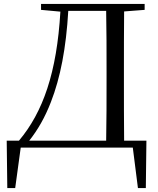

<svg xmlns="http://www.w3.org/2000/svg" viewBox="-20 -748 801 973"><path d="M517 0H653L679 205H719L722 -35H609C608 -135 608 -238 608 -354V-385C608 -491 608 -591 609 -690L713 -698V-728H188V-698L286 -689C268 -380 198 -180 76 -35H14L17 205H57L85 0ZM518 -35H128C171 -89 208 -153 238 -231C286 -354 315 -504 326 -693H518C520 -594 520 -491 520 -385V-354C520 -237 520 -135 518 -35Z"/></svg>

Font: Harano Aji Mincho KR
Style: Regular
Weight: 400
Foundry: Masamichi Hosoda
Version: HaranoAjiMinchoKR-Regular version 20230610;ttx 4.39.4